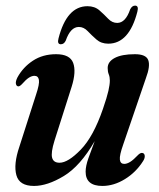

<svg xmlns="http://www.w3.org/2000/svg" viewBox="-20 -636 551 666"><path d="M473.5 -105.5Q481 -104.5 482 -96Q483 -87.5 476.5 -77.5Q452 -38.5 413.5 -14.8Q375 9 335 9Q277 9 277 -40.5Q277 -60 286.8 -87.5Q296.5 -115 308.5 -146.5Q258.5 -60 201.5 -25.5Q144.5 9 98 9Q47 9 36.8 -28.5Q26.5 -66 47 -126.5L105 -307.5Q117.5 -344.5 115 -358.8Q112.5 -373 99.5 -373Q90.5 -373 80.2 -366.5Q70 -360 55.5 -343.5Q47.5 -335.5 43 -336.5Q37 -337 35.2 -345.2Q33.5 -353.5 40.5 -367.5Q60 -403 94.2 -425.5Q128.5 -448 174.5 -448Q222.5 -448 233.8 -417.8Q245 -387.5 228.5 -335L169 -148Q156 -106 160.8 -88.8Q165.5 -71.5 186.5 -71.5Q216 -71.5 260 -116.8Q304 -162 337 -258Q351 -298.5 356 -320.8Q361 -343 361 -356.5Q361 -369 357.2 -378.2Q353.5 -387.5 353.5 -400Q353.5 -422 378 -435Q402.5 -448 448 -448Q486.5 -448 494.2 -427.5Q502 -407 486 -364.5L407.5 -135Q394 -97 395.8 -82.2Q397.5 -67.5 411 -67.5Q420 -67.5 431.2 -74.2Q442.5 -81 460.5 -100Q468 -106.5 473.5 -105.5ZM355.5 -484.5Q331 -484.5 314.5 -499Q298 -513.5 284.2 -528Q270.5 -542.5 253.5 -542.5Q224.5 -542.5 208 -495Q202 -482.5 191 -482.5Q177.5 -482.5 183 -503Q211.5 -614.5 283.5 -614.5Q308.5 -614.5 325 -600Q341.5 -585.5 355.2 -571Q369 -556.5 386.5 -556.5Q415.5 -556.5 431.5 -603.5Q438 -616.5 448.5 -616.5Q462 -616.5 456.5 -595.5Q428 -484.5 355.5 -484.5Z"/></svg>

Font: Fraunces 144pt Soft SemiBold
Style: Italic
Weight: 600
Italic angle: -16°
Version: Version 1.000;[b76b70a41]